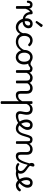

<svg xmlns="http://www.w3.org/2000/svg" viewBox="2292 -3226 1380 6114"><g transform="rotate(90 2982.0 -169.0)"><path d="M161 15Q140 15 129.5 8.5Q119 2 119 -11V-369Q119 -411 106 -425.5Q93 -440 70 -440Q53 -440 41.5 -431Q30 -422 23.5 -405Q17 -388 15 -365Q14 -349 6 -341.5Q-2 -334 -20 -334Q-36 -334 -46 -341Q-56 -348 -55 -374Q-53 -417 -37.5 -448.5Q-22 -480 5.5 -497.5Q33 -515 70 -515Q97 -515 119 -509Q141 -503 157 -490Q173 -477 183.5 -458Q194 -439 199 -413L200 -408Q211 -434 226 -454.5Q241 -475 258 -489.5Q275 -504 293.5 -511.5Q312 -519 330 -519Q349 -519 358.5 -507Q368 -495 368 -479Q368 -463 358.5 -451Q349 -439 330 -439Q312 -439 293.5 -428.5Q275 -418 258.5 -398.5Q242 -379 228.5 -352.5Q215 -326 205 -294V-11Q205 2 194 8.5Q183 15 161 15Z M524 -204Q473 -210 432 -232Q391 -254 362 -289.5Q333 -325 318 -374Q303 -423 303 -484L330 -519Q354 -519 367 -508.5Q380 -498 380 -473Q380 -431 389.5 -396.5Q399 -362 418 -337Q437 -312 465 -296Q493 -280 529 -274Q548 -271 555 -259.5Q562 -248 559.5 -234.5Q557 -221 547.5 -211.5Q538 -202 524 -204Z M548 -270Q598 -261 634 -268Q670 -275 693 -293Q716 -311 726.5 -335Q737 -359 737 -384Q737 -410 721.5 -425Q706 -440 679 -440Q665 -440 658 -452Q651 -464 651.5 -479.5Q652 -495 660 -507Q668 -519 684 -519Q720 -519 746.5 -508Q773 -497 790.5 -479Q808 -461 816.5 -437.5Q825 -414 825 -388Q825 -353 810 -316.5Q795 -280 763 -250.5Q731 -221 679 -207Q627 -193 553 -203Z M790 17Q741 17 698.5 0Q656 -17 621 -48Q586 -79 560.5 -121.5Q535 -164 521.5 -214.5Q508 -265 508 -321Q508 -364 520.5 -400.5Q533 -437 556 -463.5Q579 -490 610.5 -504.5Q642 -519 679 -519Q693 -519 699.5 -507Q706 -495 705.5 -479.5Q705 -464 697 -452Q689 -440 675 -440Q658 -440 644 -432.5Q630 -425 619.5 -410.5Q609 -396 603 -374.5Q597 -353 597 -324Q597 -266 612.5 -218Q628 -170 655.5 -135Q683 -100 719 -80.5Q755 -61 795 -61Q845 -61 882 -80Q919 -99 944 -134Q969 -169 983 -216Q985 -224 999 -225.5Q1013 -227 1025.5 -222.5Q1038 -218 1035 -208Q1023 -156 1001 -114.5Q979 -73 947 -43.5Q915 -14 875.5 1.5Q836 17 790 17Z M634 -610Q623 -610 608 -622Q593 -634 593 -644Q593 -647 594 -650Q595 -653 599 -660L706 -824Q711 -832 716.5 -835.5Q722 -839 730 -839Q740 -839 753.5 -831.5Q767 -824 777.5 -813.5Q788 -803 788 -794Q788 -787 785.5 -782.5Q783 -778 776 -770L653 -623Q641 -610 634 -610Z M1260 17Q1131 17 1055 -53Q979 -123 979 -250Q979 -309 996.5 -358Q1014 -407 1045 -443Q1076 -479 1118.5 -499Q1161 -519 1212 -519Q1258 -519 1306 -499Q1354 -479 1390 -435Q1401 -421 1398 -411.5Q1395 -402 1384 -390Q1371 -377 1360 -374Q1349 -371 1337 -381Q1309 -404 1282.5 -421.5Q1256 -439 1212 -439Q1179 -439 1152 -426Q1125 -413 1106.5 -388Q1088 -363 1078 -328.5Q1068 -294 1068 -250Q1068 -190 1091.5 -147Q1115 -104 1158.5 -81Q1202 -58 1260 -58Q1274 -58 1281.5 -46.5Q1289 -35 1289 -20.5Q1289 -6 1282 5.5Q1275 17 1260 17Z M1258 17Q1249 17 1244.5 5.5Q1240 -6 1240 -20.5Q1240 -35 1245 -46.5Q1250 -58 1259 -58Q1314 -58 1362.5 -79Q1411 -100 1450 -141Q1489 -182 1515 -243Q1520 -252 1532.5 -249.5Q1545 -247 1555.5 -238Q1566 -229 1562 -219Q1533 -140 1485.5 -87.5Q1438 -35 1379.5 -9Q1321 17 1258 17Z M1747 19Q1680 19 1627.5 -16Q1575 -51 1545 -111.5Q1515 -172 1515 -250Q1515 -309 1532 -358Q1549 -407 1580.5 -443Q1612 -479 1654 -499Q1696 -519 1747 -519Q1814 -519 1866 -484.5Q1918 -450 1948 -389Q1978 -328 1978 -250Q1978 -203 1967 -162Q1956 -121 1935.5 -88Q1915 -55 1886.5 -31Q1858 -7 1822.5 6Q1787 19 1747 19ZM1747 -61Q1780 -61 1806.5 -74Q1833 -87 1851.5 -112Q1870 -137 1880 -172Q1890 -207 1890 -250Q1890 -308 1873 -350.5Q1856 -393 1824 -416Q1792 -439 1747 -439Q1714 -439 1687 -426Q1660 -413 1641.5 -388Q1623 -363 1613 -328.5Q1603 -294 1603 -250Q1603 -192 1620.5 -149.5Q1638 -107 1670 -84Q1702 -61 1747 -61Z M1956 -379Q1945 -379 1928.5 -384Q1912 -389 1894 -398Q1876 -407 1858 -418Q1842 -428 1838 -440.5Q1834 -453 1838 -464Q1842 -475 1850 -480.5Q1858 -486 1865 -481Q1895 -465 1917 -457.5Q1939 -450 1955 -450Q1979 -450 1995.5 -460Q2012 -470 2027.5 -482.5Q2043 -495 2061 -505Q2079 -515 2106 -515Q2118 -515 2124 -503.5Q2130 -492 2130 -477.5Q2130 -463 2123.5 -451.5Q2117 -440 2103 -440Q2083 -440 2068 -431Q2053 -422 2037.5 -409.5Q2022 -397 2003 -388Q1984 -379 1956 -379Z M2201 15Q2180 15 2169.5 8.5Q2159 2 2159 -11V-369Q2159 -411 2147 -425.5Q2135 -440 2104 -440Q2088 -440 2079.5 -451.5Q2071 -463 2071 -477.5Q2071 -492 2079.5 -503.5Q2088 -515 2106 -515Q2135 -515 2157 -508.5Q2179 -502 2195 -490Q2211 -478 2221.5 -460.5Q2232 -443 2237 -422L2238 -418Q2254 -447 2274 -466Q2294 -485 2315.5 -497Q2337 -509 2359 -514Q2381 -519 2400 -519Q2451 -519 2491 -500Q2531 -481 2554.5 -440.5Q2578 -400 2578 -334V-11Q2578 2 2567 8.5Q2556 15 2534 15Q2512 15 2501.5 8.5Q2491 2 2491 -11V-326Q2491 -362 2481 -387.5Q2471 -413 2448.5 -426Q2426 -439 2388 -439Q2370 -439 2351 -433.5Q2332 -428 2312.5 -415Q2293 -402 2276 -381Q2259 -360 2245 -329V-11Q2245 2 2234 8.5Q2223 15 2201 15ZM2954 17Q2920 17 2895 7.5Q2870 -2 2854 -21.5Q2838 -41 2830.5 -70.5Q2823 -100 2823 -140V-326Q2823 -361 2813 -386.5Q2803 -412 2780.5 -425.5Q2758 -439 2721 -439Q2695 -439 2668.5 -430Q2642 -421 2618 -400.5Q2594 -380 2575.5 -345Q2557 -310 2546 -259H2520Q2520 -316 2535.5 -363.5Q2551 -411 2579.5 -446Q2608 -481 2647 -500Q2686 -519 2733 -519Q2784 -519 2823.5 -500Q2863 -481 2886 -440.5Q2909 -400 2909 -334V-140Q2909 -95 2922.5 -76.5Q2936 -58 2973 -58Q2987 -58 2993.5 -46.5Q3000 -35 2998.5 -20.5Q2997 -6 2986 5.5Q2975 17 2954 17Z M2954 17Q2940 17 2933.5 5.5Q2927 -6 2928.5 -20.5Q2930 -35 2941 -46.5Q2952 -58 2973 -58Q3006 -58 3034 -69Q3062 -80 3085 -100Q3108 -120 3125.5 -147Q3143 -174 3155 -205Q3161 -220 3172.5 -218.5Q3184 -217 3192.5 -207Q3201 -197 3198 -186Q3183 -138 3159.5 -100.5Q3136 -63 3105.5 -36.5Q3075 -10 3037 3.5Q2999 17 2954 17Z M3190 501Q3169 501 3158.5 494.5Q3148 488 3148 475V-489Q3148 -502 3158.5 -508.5Q3169 -515 3190 -515Q3212 -515 3223 -508.5Q3234 -502 3234 -489V-424Q3253 -453 3279 -474.5Q3305 -496 3337 -507.5Q3369 -519 3404 -519Q3456 -519 3495.5 -500Q3535 -481 3557.5 -440.5Q3580 -400 3580 -334Q3580 -310 3577 -286.5Q3574 -263 3569.5 -240.5Q3565 -218 3560.5 -197Q3556 -176 3553 -156.5Q3550 -137 3550 -120Q3550 -91 3567 -74.5Q3584 -58 3627 -58Q3641 -58 3647.5 -46.5Q3654 -35 3652.5 -20.5Q3651 -6 3640 5.5Q3629 17 3608 17Q3541 17 3504 -18.5Q3467 -54 3467 -115Q3467 -131 3469.5 -150.5Q3472 -170 3476.5 -191.5Q3481 -213 3485 -236Q3489 -259 3491.5 -281.5Q3494 -304 3494 -326Q3494 -379 3470.5 -409Q3447 -439 3392 -439Q3370 -439 3347.5 -433Q3325 -427 3304 -414Q3283 -401 3265.5 -379Q3248 -357 3234 -325V475Q3234 488 3223 494.5Q3212 501 3190 501Z M3608 17Q3589 17 3582.5 5.5Q3576 -6 3580 -20.5Q3584 -35 3596 -46.5Q3608 -58 3627 -58Q3683 -58 3734.5 -77Q3786 -96 3823 -124Q3837 -133 3847 -128Q3857 -123 3862 -110.5Q3867 -98 3865.5 -84.5Q3864 -71 3853 -64Q3821 -41 3779.5 -22.5Q3738 -4 3694 6.5Q3650 17 3608 17Z M3827 -121Q3849 -136 3868.5 -153.5Q3888 -171 3904 -189Q3926 -214 3941.5 -239.5Q3957 -265 3965 -292.5Q3973 -320 3973 -349Q3973 -401 3953 -420.5Q3933 -440 3899 -440Q3885 -440 3878.5 -452Q3872 -464 3872.5 -479.5Q3873 -495 3880.5 -507Q3888 -519 3902 -519Q3959 -519 3994.5 -496Q4030 -473 4046 -435.5Q4062 -398 4062 -355Q4062 -321 4049.5 -285Q4037 -249 4015 -214.5Q3993 -180 3964 -148Q3943 -124 3919 -103Q3895 -82 3869 -64Z M4015 17Q3969 17 3926.5 0Q3884 -17 3848.5 -48Q3813 -79 3786.5 -121.5Q3760 -164 3745.5 -214.5Q3731 -265 3731 -321Q3731 -364 3743.5 -400.5Q3756 -437 3779 -463.5Q3802 -490 3833.5 -504.5Q3865 -519 3902 -519Q3916 -519 3922.5 -507Q3929 -495 3928.5 -479.5Q3928 -464 3920 -452Q3912 -440 3898 -440Q3885 -440 3873 -435Q3861 -430 3851 -420.5Q3841 -411 3834.5 -397Q3828 -383 3824 -364.5Q3820 -346 3820 -323Q3820 -266 3837 -218Q3854 -170 3882.5 -134.5Q3911 -99 3946 -79.5Q3981 -60 4017 -60Q4058 -60 4087 -78Q4116 -96 4136.5 -128.5Q4157 -161 4172.5 -205.5Q4188 -250 4202 -304Q4217 -358 4231.5 -398Q4246 -438 4264 -464Q4282 -490 4307 -502.5Q4332 -515 4368 -515Q4382 -515 4388.5 -503.5Q4395 -492 4394.5 -477.5Q4394 -463 4386.5 -451.5Q4379 -440 4365 -440Q4351 -440 4339.5 -433Q4328 -426 4318 -411Q4308 -396 4299 -371Q4290 -346 4281 -310Q4266 -252 4245.5 -194Q4225 -136 4194 -88Q4163 -40 4119.5 -11.5Q4076 17 4015 17Z M4898 17Q4864 17 4839 7.5Q4814 -2 4798 -21.5Q4782 -41 4774.5 -70.5Q4767 -100 4767 -140V-326Q4767 -361 4756.5 -386.5Q4746 -412 4724 -425.5Q4702 -439 4665 -439Q4644 -439 4621.5 -433Q4599 -427 4578.5 -413.5Q4558 -400 4539.5 -378Q4521 -356 4507 -324V-11Q4507 2 4496 8.5Q4485 15 4463 15Q4442 15 4431.5 8.5Q4421 2 4421 -11V-369Q4421 -411 4409 -425.5Q4397 -440 4366 -440Q4351 -440 4344 -451.5Q4337 -463 4337 -477.5Q4337 -492 4345 -503.5Q4353 -515 4368 -515Q4395 -515 4416.5 -509.5Q4438 -504 4454.5 -492.5Q4471 -481 4482 -463.5Q4493 -446 4499 -422L4501 -414Q4515 -438 4534 -457Q4553 -476 4575.5 -490Q4598 -504 4623.5 -511.5Q4649 -519 4677 -519Q4729 -519 4768.5 -500Q4808 -481 4830.5 -440.5Q4853 -400 4853 -334V-140Q4853 -95 4866.5 -76.5Q4880 -58 4917 -58Q4931 -58 4938 -46.5Q4945 -35 4943.5 -20.5Q4942 -6 4931 5.5Q4920 17 4898 17Z M4898 17Q4879 17 4872.5 5.5Q4866 -6 4870 -20.5Q4874 -35 4886 -46.5Q4898 -58 4917 -58Q4950 -58 4980 -85.5Q5010 -113 5037.5 -166.5Q5065 -220 5092 -299.5Q5119 -379 5147 -483Q5152 -498 5166.5 -499.5Q5181 -501 5193.5 -493Q5206 -485 5202 -469Q5172 -338 5142.5 -245.5Q5113 -153 5079 -95Q5045 -37 5001 -10Q4957 17 4898 17Z M5447 17Q5423 17 5398.5 11.5Q5374 6 5350.5 3.5Q5327 1 5302 12L5323 -16Q5358 -34 5382.5 -43Q5407 -52 5426.5 -55Q5446 -58 5466 -58Q5475 -58 5477 -46.5Q5479 -35 5475 -20.5Q5471 -6 5463.5 5.5Q5456 17 5447 17ZM5278 19Q5232 19 5192 5Q5152 -9 5124 -36Q5117 -44 5117.5 -56Q5118 -68 5132 -81Q5143 -92 5152 -94.5Q5161 -97 5172 -89Q5198 -70 5222.5 -60Q5247 -50 5284 -50Q5324 -50 5347.5 -73.5Q5371 -97 5371 -135Q5371 -171 5352.5 -200Q5334 -229 5304.5 -254.5Q5275 -280 5242 -304.5Q5209 -329 5179.5 -356Q5150 -383 5131.5 -415.5Q5113 -448 5113 -488Q5113 -526 5133 -550.5Q5153 -575 5184 -575Q5205 -575 5217 -564.5Q5229 -554 5229 -535Q5229 -519 5223.5 -497.5Q5218 -476 5207 -450Q5207 -428 5225 -408.5Q5243 -389 5271.5 -369.5Q5300 -350 5331.5 -328Q5363 -306 5391.5 -278.5Q5420 -251 5438 -215.5Q5456 -180 5456 -133Q5456 -66 5407.5 -23.5Q5359 19 5278 19Z M5448 17Q5429 17 5422.5 5.5Q5416 -6 5420 -20.5Q5424 -35 5436 -46.5Q5448 -58 5467 -58Q5523 -58 5574.5 -77Q5626 -96 5663 -124Q5677 -133 5687 -128Q5697 -123 5702 -110.5Q5707 -98 5705.5 -84.5Q5704 -71 5693 -64Q5661 -41 5619.5 -22.5Q5578 -4 5534 6.5Q5490 17 5448 17Z M5664 -120Q5687 -135 5707.5 -152.5Q5728 -170 5744 -189Q5766 -214 5781.5 -240.5Q5797 -267 5805 -294Q5813 -321 5813 -346Q5813 -399 5793 -419.5Q5773 -440 5739 -440Q5722 -440 5707.5 -432.5Q5693 -425 5682 -409.5Q5671 -394 5665 -372Q5659 -350 5659 -321Q5659 -264 5675.5 -216.5Q5692 -169 5719 -135Q5746 -101 5776.5 -82Q5807 -63 5834 -63Q5853 -63 5871 -70.5Q5889 -78 5908.5 -93Q5928 -108 5948 -130Q5962 -146 5975 -145.5Q5988 -145 6002 -134Q6016 -123 6018.5 -111Q6021 -99 6012 -85Q5987 -47 5953.5 -24.5Q5920 -2 5886 7.5Q5852 17 5823 17Q5783 17 5745.5 0Q5708 -17 5676.5 -48Q5645 -79 5621.5 -121.5Q5598 -164 5585 -214.5Q5572 -265 5572 -321Q5572 -355 5580 -385.5Q5588 -416 5603 -440.5Q5618 -465 5639 -482.5Q5660 -500 5686 -509.5Q5712 -519 5742 -519Q5799 -519 5834.5 -496Q5870 -473 5886 -435.5Q5902 -398 5902 -355Q5902 -321 5889.5 -285Q5877 -249 5855 -214.5Q5833 -180 5804 -148Q5782 -123 5757 -101Q5732 -79 5703 -60Z"/></g></svg>

Font: Playwrite PL
Style: Regular
Weight: 400
Designer: Veronika Burian, José Scaglione
Foundry: TypeTogether
Version: Version 1.002